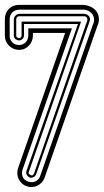

<svg xmlns="http://www.w3.org/2000/svg" viewBox="-30 -769 429 793"><path d="M239 -633.1H106V-622.1Q106 -610.4 101.7 -599.7Q97.4 -589.1 89.8 -580.9Q82.3 -572.8 71.9 -567.9Q61.5 -563 49.1 -563Q36.6 -563 25.9 -567.6Q15.1 -572.3 7.2 -580.2Q-0.7 -588.1 -5.4 -598.9Q-10 -609.6 -10 -622.1V-689.9Q-10 -702.6 -5.6 -713.5Q-1.2 -724.4 6.7 -732.3Q14.6 -740.2 25.4 -744.6Q36.1 -749 49.1 -749H306.9Q325.9 -749 341.8 -742.3Q357.7 -735.6 367.2 -723.5Q376.7 -711.4 378.4 -694.9Q380.1 -678.5 371.1 -658.9L154.1 -34.9Q150.4 -24.4 142.8 -16Q135.3 -7.6 125.4 -2.6Q115.5 2.4 103.8 3.4Q92 4.4 80.1 0Q68.8 -3.7 60.4 -11.5Q52 -19.3 47.1 -29.5Q42.2 -39.8 41.5 -51.5Q40.8 -63.2 44.9 -75ZM63 -68.1Q60.3 -59.8 60.7 -52Q61 -44.2 64.1 -37.7Q67.1 -31.2 72.9 -26.4Q78.6 -21.5 86.9 -19Q94.7 -16.1 102.4 -16.5Q110.1 -16.8 116.7 -20Q123.3 -23.2 128.3 -28.8Q133.3 -34.4 136 -42L354 -668Q359.6 -679.7 358.5 -690.9Q357.4 -702.1 351.1 -710.8Q344.7 -719.5 334.1 -724.6Q323.5 -729.7 310.1 -729H49.1Q30.8 -728.3 20.4 -717.4Q10 -706.5 10 -689.9V-622.1Q10 -613.5 12.8 -606.3Q15.6 -599.1 20.8 -594Q25.9 -588.9 33.1 -585.9Q40.3 -583 49.1 -583Q57.4 -583 64.3 -586.2Q71.3 -589.4 76.3 -594.7Q81.3 -600.1 84.1 -607.2Q86.9 -614.3 86.9 -622.1V-652.1H267.1ZM27.1 -689.9Q27.1 -693.6 28.9 -697.4Q30.8 -701.2 33.8 -704.3Q36.9 -707.5 40.6 -709.5Q44.4 -711.4 48.1 -711.9H315.9Q321.5 -711.9 327 -709.7Q332.5 -707.5 336.3 -703.5Q340.1 -699.5 341.3 -693.7Q342.5 -688 340.1 -680.9L118.9 -48.1Q117.4 -44.4 114.4 -41.6Q111.3 -38.8 107.5 -37.1Q103.8 -35.4 99.9 -35Q95.9 -34.7 93 -35.9Q89.6 -37.1 86.4 -39.8Q83.3 -42.5 81.1 -46Q78.9 -49.6 78.2 -53.7Q77.6 -57.9 79.1 -62L292 -669.9H69.1V-622.1Q69.1 -617.9 67.3 -614.3Q65.4 -610.6 62.5 -607.9Q59.6 -605.2 56 -603.6Q52.5 -602.1 49.1 -602.1Q44.9 -602.1 41 -603.5Q37.1 -605 33.9 -607.5Q30.8 -610.1 28.9 -613.9Q27.1 -617.7 27.1 -622.1ZM330.1 -683.1Q331.1 -686 330.7 -689.5Q330.3 -692.9 328.6 -695.8Q326.9 -698.7 324 -700.4Q321 -702.1 316.9 -701.9H49.1Q43.7 -701.9 40.4 -698.2Q37.1 -694.6 37.1 -689.9V-622.1Q37.1 -616.7 40.8 -614.4Q44.4 -612.1 49.1 -612.1Q54.2 -612.1 56.6 -615.1Q59.1 -618.2 59.1 -622.1V-679.9H304.9L89.1 -59.1Q86.7 -54.4 89.6 -50.7Q92.5 -46.9 96.9 -45.9Q101.6 -43 105 -45.5Q108.4 -48.1 110.1 -51Z"/></svg>

Font: TafelwerkOT
Style: Regular
Weight: 400
Designer: Peter Wiegel
Foundry: Peter Wiegel, based on an original design named Oxford by Christine Lord, 1969
Version: Version 1.000